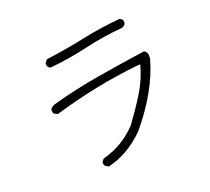

<svg xmlns="http://www.w3.org/2000/svg" viewBox="-135 -911 1270 1160"><g transform="rotate(-20 500.0 -331.0)"><path d="M249 -605Q235 -611 230 -625V-640L245 -660Q371 -676 493 -702Q615 -728 741 -739Q747 -737 753.5 -731Q760 -725 761 -720V-705Q760 -693 737 -683Q614 -673 494 -645Q374 -617 249 -605ZM376 77 355 65Q348 54 348 40Q359 22 367 20Q494 -14 585 -111Q641 -187 691 -267Q741 -347 765 -438H752Q476 -410 194 -326L172 -338Q166 -346 166 -363Q172 -378 197 -388Q348 -430 502.5 -456Q657 -482 811 -504Q823 -503 833 -480V-452Q780 -259 615 -62Q507 46 376 77Z"/></g></svg>

Font: Yozai
Style: Regular
Weight: 400
Designer: LXGW / Y.OzVox
Foundry: LXGW / Y.OzVox
Version: Version 0.861;October 22, 2024